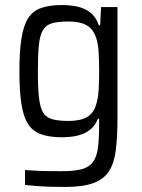

<svg xmlns="http://www.w3.org/2000/svg" viewBox="-20 -538 561 760"><path d="M237.2 202Q209.3 202 180.6 201.2Q151.9 200.5 126 198.4Q100 196.4 79 194.3V135.2Q99.7 136.2 122.8 137.7Q146 139.1 171.4 139.3Q196.8 139.6 222.9 139.6Q274.5 139.6 304 131.5Q333.5 123.5 348.6 102.4Q363.7 81.2 368.1 44.1Q372.5 7 372.5 -50.1V-67.7H367.4Q356.9 -40.8 337.2 -25Q317.5 -9.1 289.7 -1.9Q262 5.3 224.4 5.3Q175 5.3 141.9 -6.8Q108.8 -18.8 90.6 -47.8Q72.4 -76.8 64.6 -127.5Q56.8 -178.2 56.8 -255.5Q56.8 -334.5 64.9 -385.7Q72.9 -436.9 91.2 -465.7Q109.4 -494.5 142.4 -506.2Q175.5 -518 225 -518Q257.5 -518 286.6 -511.8Q315.6 -505.5 337.7 -488.2Q359.9 -470.8 371.4 -437.6H376.5L380 -510H445V-71.1Q445 3 438.5 55.4Q432.1 107.8 411.3 139.8Q390.5 171.8 349.1 186.9Q307.6 202 237.2 202ZM251.9 -59.3Q296.9 -59.3 323 -73.7Q349.1 -88.1 359.5 -120.8Q367.9 -145.3 370.2 -178.1Q372.5 -210.8 372.5 -255.5Q372.5 -299.1 370.4 -331.5Q368.4 -363.8 361.4 -385.5Q350.1 -422.1 323.8 -437.5Q297.4 -452.9 251.9 -452.9Q211.7 -452.9 187.7 -446.5Q163.6 -440.1 150.9 -420.1Q138.2 -400.2 134 -361Q129.9 -321.8 129.9 -255.5Q129.9 -189.4 134.5 -149.9Q139.2 -110.5 151.4 -91.3Q163.6 -72.1 188.2 -65.7Q212.7 -59.3 251.9 -59.3Z"/></svg>

Font: Saira Thin SemiCondensed
Style: Regular
Weight: 100
Width: 4
Version: Version 1.101